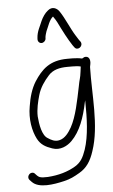

<svg xmlns="http://www.w3.org/2000/svg" viewBox="-58 -755 548 930"><g transform="rotate(-5 216.0 -290.0)"><path d="M187 -572 187.3 -578C187.6 -584.7 192.8 -601.8 194.8 -607C205.3 -628.8 213.8 -660.7 232.4 -675C233 -674.3 233.6 -673.3 234.2 -672C246.6 -654.9 254.3 -639.2 265.3 -616C276.2 -595 276.2 -595 283.4 -581C293.5 -562.7 303.8 -544.2 314.7 -528L322.1 -518C335.8 -497.4 367 -518.6 355.4 -541L347.9 -551C343.6 -557.7 338.8 -565.2 333.6 -573.5C310.9 -609.5 290.7 -660.5 267.4 -695C255.4 -714 231.6 -725.2 210 -706C196.1 -695.6 183.4 -676.4 175.5 -659C165.9 -634.1 150 -610.1 148.3 -578L148 -572C147.4 -561.4 155.3 -552 165.9 -552C176.5 -552 186.4 -561.4 187 -572ZM345.1 -422C344.1 -414.7 343 -406.3 341.8 -397C338.2 -365.2 333.6 -362.6 327 -325C313.1 -258.2 299.2 -183.1 270.9 -132C257.3 -108.2 239.5 -83 213 -76C189.4 -69.4 169.9 -81.2 156.7 -90C128.5 -104.5 119.4 -160.3 116.4 -199C115.1 -234.3 124.5 -271.9 132.8 -301C143.3 -338.1 164.9 -367.8 187.6 -393C209.2 -417.7 241.6 -426 281.3 -426H306.3C318.6 -426 336.2 -425 345.1 -422ZM309.4 -465H283.4C197.7 -465 157.5 -425 121.3 -369C100.7 -335.9 89.1 -296.4 82.2 -252C70.9 -189.8 82.3 -131.6 102.8 -92C118.4 -62.7 140.4 -50.1 173 -39C211.7 -25.3 247.1 -44.7 268.5 -66C311.8 -109.2 334.9 -174.3 350 -249C350.9 -252.3 351.7 -255 352.5 -257C352.4 -255 352.4 -255 352.2 -251C353.7 -170.8 351.2 -84.7 329 -19C315.5 19.8 303.2 40.9 275 58C237.5 80.2 193.7 93.4 139.9 97H115.9C101.9 95.4 97.4 94 88.5 86L79 76C75.9 72 71.5 70 65.8 70C54.8 70 45.9 79.2 45.3 90C45 95.3 46.8 100 50.5 104L60 114C92.5 148.3 166.1 135.6 215.5 124C247.8 116.7 266.8 106.4 293.2 91C329.3 70.3 350.1 39.1 365.5 -9C406.9 -130.2 386.2 -282.4 389.8 -416L392.5 -430C396.3 -450.5 389 -471.2 366.4 -466L355.1 -460C344 -462.8 323 -465 309.4 -465Z"/></g></svg>

Font: Just Breathe
Style: Obl1
Weight: 400
Foundry: Cannot Into Space Fonts
Version: Version 0.72